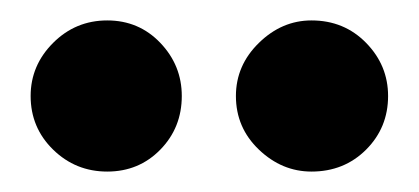

<svg xmlns="http://www.w3.org/2000/svg" viewBox="-20 -771 410 188"><path d="M85 -603Q116 -603 137 -624.5Q158 -646 158 -677Q158 -707 137 -729Q116 -751 85 -751Q54 -751 32 -729Q10 -707 10 -677Q10 -646 32 -624.5Q54 -603 85 -603ZM285 -603Q317 -603 338.5 -624.5Q360 -646 360 -677Q360 -707 338.5 -729Q317 -751 285 -751Q256 -751 233.5 -729Q211 -707 211 -677Q211 -646 233.5 -624.5Q256 -603 285 -603Z"/></svg>

Font: Catamaran Thin ExtraBold
Style: Regular
Weight: 800
Version: Version 2.000